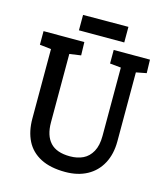

<svg xmlns="http://www.w3.org/2000/svg" viewBox="-121 -924 893 1023"><g transform="rotate(15 325.0 -413.0)"><path d="M334 4Q252 4 198 -24Q144 -52 118 -103.5Q92 -155 92 -226V-609L29 -616V-691H254L256 -618L193 -609V-232Q193 -159 228 -121Q263 -83 337 -83Q378 -83 409 -98Q440 -113 458.5 -146.5Q477 -180 477 -233V-610L416 -616V-691H616L618 -617L561 -606V-226Q561 -155 533 -103Q505 -51 454 -23.5Q403 4 334 4ZM210 -744V-829L460 -830V-744Z"/></g></svg>

Font: Kreon
Style: Regular
Weight: 400
Designer: Julia Petretta
Foundry: Julia Petretta and Eli Heuer
Version: Version 2.002